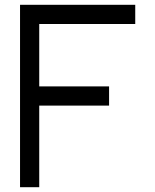

<svg xmlns="http://www.w3.org/2000/svg" viewBox="-20 -760 647 800"><path d="M503.5 -740H103.5H63.5V-700V-400V-320V-20V20H143.5V-20V-320H394.5H434.5V-400H394.5H143.5V-660H503.5H543.5V-740Z"/></svg>

Font: Nordica Advanced
Style: Regular
Weight: 300
Version: Version 1.07